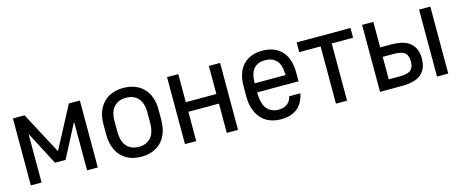

<svg xmlns="http://www.w3.org/2000/svg" viewBox="-36 -999 3526 1468"><g transform="rotate(-15 1727.0 -265.0)"><path d="M75 -530H167L343 -199L518 -530H605V0H520V-385L382 -120H298L160 -385V0H75Z M950 7Q850 7 791 -54.5Q732 -116 732 -232V-308Q732 -362 747.5 -404.5Q763 -447 791.5 -476.5Q820 -506 860 -521.5Q900 -537 950 -537Q1000 -537 1040 -521.5Q1080 -506 1108.5 -476.5Q1137 -447 1152.5 -404.5Q1168 -362 1168 -308V-232Q1168 -116 1109 -54.5Q1050 7 950 7ZM950 -71Q1010 -71 1045 -109.5Q1080 -148 1080 -232V-308Q1080 -384 1045 -421.5Q1010 -459 950 -459Q890 -459 855 -421.5Q820 -384 820 -308V-232Q820 -148 855 -109.5Q890 -71 950 -71Z M1295 -530H1384V-308H1626V-530H1715V0H1626V-232H1384V0H1295Z M2055 7Q2007 7 1967.5 -8.5Q1928 -24 1900.5 -54.5Q1873 -85 1857.5 -129.5Q1842 -174 1842 -232V-308Q1842 -420 1897.5 -478.5Q1953 -537 2050 -537Q2147 -537 2202.5 -478.5Q2258 -420 2258 -306V-239H1930Q1931 -148 1964.5 -108.5Q1998 -69 2055 -69Q2080 -69 2098.5 -75.5Q2117 -82 2129.5 -93Q2142 -104 2149 -118Q2156 -132 2159 -147H2248Q2232 -69 2183 -31Q2134 7 2055 7ZM2051 -461Q1994 -461 1962.5 -426.5Q1931 -392 1930 -311H2175Q2173 -392 2141.5 -426.5Q2110 -461 2051 -461Z M2490 -453H2321V-530H2747V-453H2578V0H2490Z M2839 -530H2928V-328H3014Q3119 -328 3166.5 -285Q3214 -242 3214 -163Q3214 -85 3166.5 -42.5Q3119 0 3014 0H2839ZM3014 -75Q3079 -75 3103 -96Q3127 -117 3127 -164Q3127 -211 3103 -232Q3079 -253 3014 -253H2928V-75ZM3290 -530H3379V0H3290Z"/></g></svg>

Font: Golos UI
Style: Regular
Weight: 400
Designer: A.Korolkova, Vitaly Kuzmin
Foundry: ParaType Ltd
Version: Version 2.000